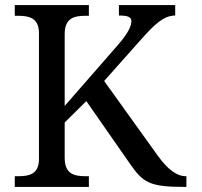

<svg xmlns="http://www.w3.org/2000/svg" viewBox="-20 -734 795 754"><path d="M38 0H329V-42H316C271 -42 234 -51 234 -114V-253L319 -337L491 -90C541 -18 567 0 701 0H712V-42H710C673 -42 638 -70 600 -122L389 -416L534 -579C586 -637 622 -673 668 -673V-714H447V-673C480 -673 496 -668 496 -651C496 -632 484 -604 441 -555L234 -318V-600C234 -663 271 -672 316 -672H329V-714H38V-672H51C95 -672 133 -663 133 -604V-109C133 -50 95 -42 51 -42H38Z"/></svg>

Font: Noto Serif
Style: Regular
Weight: 400
Designer: Monotype Design Team
Foundry: Monotype Imaging Inc.
Version: Version 2.015